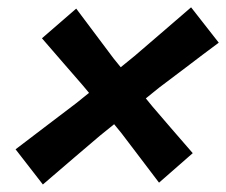

<svg xmlns="http://www.w3.org/2000/svg" viewBox="-20 -564 617 524"><path d="M97 -60.5 22.5 -156.5Q66.5 -190 111.8 -224.5Q157 -259 187.5 -282L223 -310.5L205.5 -331.5Q184.5 -356 154.5 -390.2Q124.5 -424.5 94.5 -459.5L188 -540.5Q216 -503 243 -467.2Q270 -431.5 290 -404.5L309.5 -380.5L347 -411Q376.5 -436.5 418 -472Q459.5 -507.5 501.5 -544L577 -447.5Q532.5 -414.5 489 -381.2Q445.5 -348 414.5 -325L378 -295.5L395.5 -274Q416 -250 446.2 -215Q476.5 -180 506 -146L414 -65.5Q387 -101 359 -138Q331 -175 311.5 -200.5L291.5 -225L252.5 -193.5Q223.5 -169 181.5 -133Q139.5 -97 97 -60.5Z"/></svg>

Font: Commissioner Loud SemiBold
Style: Italic
Weight: 600
Italic angle: -12°
Designer: Kostas Bartsokas
Foundry: Kostas Bartsokas
Version: Version 1.000; ttfautohint (v1.8.3)